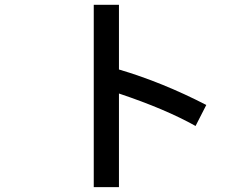

<svg xmlns="http://www.w3.org/2000/svg" viewBox="-20 -772 1040 803"><path d="M372.1 10.7V-752H477.5V-481.4Q659.2 -427.7 842.8 -333L797.9 -245.1Q672.9 -315.4 477.5 -380.9V10.7Z"/></svg>

Font: Gothic A1 SemiBold
Style: Regular
Weight: 600
Version: Version 2.50